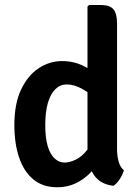

<svg xmlns="http://www.w3.org/2000/svg" viewBox="-20 -756 574 789"><path d="M461 -142Q461 -115.5 467.5 -92Q474 -68.5 489 -56.5Q485 -39.5 472.5 -20.5Q460 -1.5 446.5 7.5Q391 1.5 365.2 -38.2Q339.5 -78 339.5 -131.5V-729L346 -735.5H393.5Q431.5 -735.5 446.2 -717.8Q461 -700 461 -658.5ZM39 -242Q39 -330 66.8 -388.2Q94.5 -446.5 139.2 -475.8Q184 -505 234.5 -505Q284 -505 324 -484.5Q364 -464 398.5 -440.5L381.5 -347.5Q352.5 -370.5 319.2 -389.8Q286 -409 254 -409Q227.5 -409 207.8 -390Q188 -371 177 -333.8Q166 -296.5 166 -241.5Q166 -187 176.8 -153.2Q187.5 -119.5 205.5 -103.8Q223.5 -88 245 -88Q266 -88 291 -99.8Q316 -111.5 338.2 -139.8Q360.5 -168 374 -216L400.5 -135Q393 -98.5 367 -64.2Q341 -30 301.8 -8.2Q262.5 13.5 214.5 13.5Q156 13.5 117 -18.8Q78 -51 58.5 -108.8Q39 -166.5 39 -242Z"/></svg>

Font: Signika Negative Light SemiBold
Style: Regular
Weight: 600
Version: Version 2.001